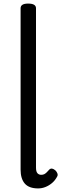

<svg xmlns="http://www.w3.org/2000/svg" viewBox="-20 -1035 342 1072"><path d="M193 17Q142 17 118.5 -10Q95 -37 95 -88V-989Q95 -1002 105.5 -1008.5Q116 -1015 137 -1015Q159 -1015 170 -1008.5Q181 -1002 181 -989V-99Q181 -77 189 -68Q197 -59 210 -59Q220 -59 227 -62.5Q234 -66 241 -73Q248 -80 255 -88Q262 -95 271 -93.5Q280 -92 290 -83Q297 -76 300.5 -66.5Q304 -57 299 -49Q288 -28 271 -13.5Q254 1 234 9Q214 17 193 17Z"/></svg>

Font: Playwrite NG Modern
Style: Regular
Weight: 400
Designer: Veronika Burian, José Scaglione
Foundry: TypeTogether
Version: Version 1.002